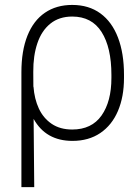

<svg xmlns="http://www.w3.org/2000/svg" viewBox="-20 -558 565 775"><path d="M271.5 -538.1Q338.4 -538.1 385.3 -503.9Q432.1 -469.7 456.3 -406.2Q480.5 -342.8 480.5 -255.9V-243.2Q480.5 -167.5 456.1 -110.1Q431.6 -52.7 384.8 -21Q337.9 10.7 272.5 10.7Q165 10.7 115.7 -78.1L118.2 197.3H66.4V-266.6Q66.4 -353 90.8 -414.1Q115.2 -475.1 161.4 -506.6Q207.5 -538.1 271.5 -538.1ZM114.7 -207.5 115.2 -208Q118.7 -159.2 136.7 -120.1Q154.8 -81.1 188.7 -58.1Q222.7 -35.2 271.5 -35.2Q350.1 -35.2 389.9 -91.8Q429.7 -148.4 429.7 -243.2V-255.9Q429.7 -366.2 390.1 -428.7Q350.6 -491.2 271.5 -491.2Q218.8 -491.2 183.3 -462.6Q147.9 -434.1 130.9 -383.5Q113.8 -333 114.3 -267.6Z"/></svg>

Font: Pretendard ExtraLight
Style: Regular
Weight: 200
Designer: Base glyphs from Inter by Rasmus Andersson; Hangeul glyphs from Noto Sans CJK(Source Han Sans) by Jang Soo-young and Kan
Foundry: Kil Hyung-jin
Version: Version 1.309